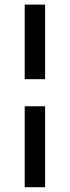

<svg xmlns="http://www.w3.org/2000/svg" viewBox="-20 -739 301 827"><path d="M86.4 -397.9V-719.2H174.3V-397.9ZM86.4 67.4V-281.2H174.3V67.4Z"/></svg>

Font: Mako
Style: Regular
Weight: 400
Designer: vernon adams
Foundry: vernon adams
Version: Version 1.100; ttfautohint (v1.8.4.7-5d5b);gftools[0.9.33]